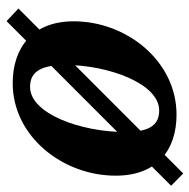

<svg xmlns="http://www.w3.org/2000/svg" viewBox="-16 -543 594 602"><g transform="rotate(90 281.0 -242.0)"><path d="M562.4 -481.5 523.9 -519.5 6.7 -2.8 46.3 34.4 562.4 -481.5ZM240.9 15.2C406.9 15.2 530.8 -140.9 530.8 -307.7C530.8 -439.4 448.4 -498.5 339.3 -498.5C172.3 -498.5 46.8 -343 46.8 -176C46.8 -44.7 132.3 15.2 240.9 15.2ZM252.6 -39.3C213.4 -39.3 183.7 -61.4 183.7 -149.3C183.7 -284.6 242.1 -444.1 326.1 -444.1C366.5 -444.1 393.9 -421.5 393.9 -337.8C393.9 -198.1 336.3 -39.3 252.6 -39.3Z"/></g></svg>

Font: Source Serif Variable
Style: Italic
Weight: 389
Italic angle: -12°
Designer: Frank Grießhammer
Foundry: Adobe Systems Incorporated
Version: Version 3.001;hotconv 1.0.111;makeotfexe 2.5.65597